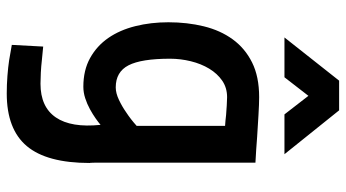

<svg xmlns="http://www.w3.org/2000/svg" viewBox="-248 -539 1025 569"><g transform="rotate(90 264.5 -254.5)"><path d="M219 -747H307L437 -585H319L264 -656L209 -585H91ZM257 238Q231 238 205 236Q179 234 159 231Q134 227 113 223L118 130Q139 132 159 134Q176 136 195 137Q214 138 228 138Q297 138 328 92.5Q359 47 350 -40Q343 -34 331 -25.5Q319 -17 303.5 -8.5Q288 0 271 5.5Q254 11 237 11Q188 11 152 -9Q116 -29 92.5 -63Q69 -97 57.5 -143Q46 -189 46 -241Q46 -297 58 -346Q70 -395 96.5 -431.5Q123 -468 165 -489Q207 -510 268 -510Q288 -510 321 -508Q354 -506 386 -504Q423 -501 462 -499Q462 -377 462 -292.5Q462 -208 462 -153.5Q462 -99 462 -69.5Q462 -40 462 -26.5Q462 -13 462.5 -10.5Q463 -8 463 -8Q463 119 413 178.5Q363 238 257 238ZM268 -415Q240 -415 219 -400.5Q198 -386 183.5 -362Q169 -338 161.5 -307.5Q154 -277 154 -246Q154 -161 173.5 -123Q193 -85 239 -85Q256 -85 276 -94.5Q296 -104 313 -116Q333 -129 353 -147V-409Q337 -410 321 -412Q307 -413 292.5 -414Q278 -415 268 -415Z"/></g></svg>

Font: Panefresco 750wt
Style: Regular
Weight: 750
Foundry: Campivisivi & Chank Co
Version: Version 1.000